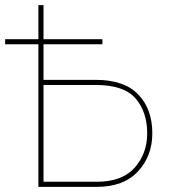

<svg xmlns="http://www.w3.org/2000/svg" viewBox="-20 -730 670 750"><path d="M355 -418Q465 -418 520 -361Q575 -304 575 -209Q575 -121 519 -60.5Q463 0 358 0H130V-557H0V-577H130V-710H150V-577H380V-557H150V-418ZM358 -20Q457 -20 506 -75Q555 -130 555 -209Q555 -293 509.5 -345.5Q464 -398 355 -398H150V-20Z"/></svg>

Font: Raleway-v4020 Thin
Style: Regular
Weight: 250
Designer: Matt McInerney, Pablo Impallari, Rodrigo Fuenzalida
Foundry: Matt McInerney, Pablo Impallari, Rodrigo Fuenzalida
Version: Version 4.020;PS 004.020;hotconv 1.0.88;makeotf.lib2.5.64775